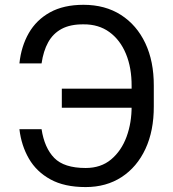

<svg xmlns="http://www.w3.org/2000/svg" viewBox="-20 -757 710 787"><path d="M532.2 -393.6V-315.4H233.4V-393.6ZM59.6 -227.5H150.4Q162.1 -150.9 202.4 -109.6Q242.7 -68.4 331.1 -68.4Q393.6 -68.4 435.5 -103.5Q477.5 -138.7 498.8 -196.5Q520 -254.4 519.5 -322.3V-403.3Q520 -479 496.3 -536.1Q472.7 -593.3 428.5 -625.5Q384.3 -657.7 322.3 -657.2Q268.6 -657.7 232.9 -638.7Q197.3 -619.6 177.5 -583.7Q157.7 -547.9 150.4 -497.1H59.6Q66.9 -566.9 97.9 -621.1Q128.9 -675.3 184.8 -706.3Q240.7 -737.3 322.3 -737.3Q411.1 -737.3 475.8 -695.8Q540.5 -654.3 575.7 -579.8Q610.8 -505.4 610.4 -405.3V-321.3Q610.8 -221.2 576.2 -146.7Q541.5 -72.3 478.5 -31.2Q415.5 9.8 331.1 9.8Q244.1 9.8 186.8 -21.7Q129.4 -53.2 98.4 -106.9Q67.4 -160.6 59.6 -227.5Z"/></svg>

Font: Inter
Style: Regular
Weight: 400
Designer: Rasmus Andersson
Foundry: rsms
Version: Version 4.000;git-8c9346024